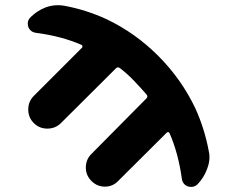

<svg xmlns="http://www.w3.org/2000/svg" viewBox="-20 -777 880 746"><path d="M791 -190.4Q793.9 -178.7 793.9 -167Q793.9 -144.5 785.2 -122.1Q773.4 -87.9 747.1 -60.5Q736.3 -50.8 723.6 -50.8Q716.8 -50.8 710 -52.7Q689.5 -60.5 686.5 -83Q672.9 -181.6 638.7 -259.8Q637.7 -262.7 634.3 -263.7Q630.9 -264.6 627.9 -261.7L439.5 -74.2Q418 -51.8 387.7 -51.8Q357.4 -51.8 335.4 -73.7Q313.5 -95.7 313.5 -126Q313.5 -157.2 335 -178.7L548.8 -394.5Q555.7 -401.4 549.8 -409.2Q527.3 -435.5 500 -463.9Q472.7 -492.2 445.3 -512.7Q437.5 -518.6 430.7 -511.7L216.8 -298.8Q195.3 -277.3 164.1 -277.3Q132.8 -277.3 111.3 -298.8Q89.8 -320.3 89.8 -351.6Q89.8 -382.8 111.3 -404.3L298.8 -591.8Q300.8 -593.8 300.3 -597.7Q299.8 -601.6 296.9 -602.5Q218.8 -636.7 120.1 -649.4Q97.7 -652.3 89.8 -672.9Q87.9 -679.7 87.9 -686.5Q87.9 -699.2 98.6 -710Q125 -736.3 159.2 -749Q181.6 -756.8 205.1 -756.8Q216.8 -756.8 228.5 -754.9Q313.5 -739.3 392.6 -703.1Q505.9 -649.4 595.7 -559.1Q685.5 -468.8 739.3 -355.5Q775.4 -275.4 791 -190.4Z"/></svg>

Font: Gen Jyuu GothicX Bold
Style: Bold
Weight: 700
Designer: Ryoko NISHIZUKA (kana &amp; ideographs); Paul D. Hunt (Latin, Greek &amp; Cyrillic); Wenlong ZHANG (bopomofo); Sandoll C
Version: Version 1.058.20140828